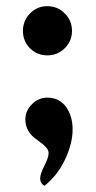

<svg xmlns="http://www.w3.org/2000/svg" viewBox="-20 -475 312 621"><path d="M132.8 -455.1Q166 -455.1 189.5 -431.6Q212.9 -408.2 212.9 -375Q212.9 -342.3 189.5 -319.1Q166 -295.9 132.8 -295.9Q100.1 -295.9 77.1 -318.8Q54.2 -341.8 54.2 -375Q54.2 -408.2 77.1 -431.6Q100.1 -455.1 132.8 -455.1ZM62 -88.9Q62 -116.7 83.3 -137.9Q104.5 -159.2 132.8 -159.2Q171.4 -159.2 193.1 -129.9Q214.8 -100.6 214.8 -56.2Q214.8 -11.2 190.7 40.3Q166.5 91.8 124 126Q109.9 118.2 109.9 102.1Q109.9 87.9 123.5 61.3Q137.2 34.7 137.2 20Q137.2 10.7 129.4 2Q121.6 -6.8 110.6 -14.6Q99.6 -22.5 88.6 -31.5Q77.6 -40.5 69.8 -55.4Q62 -70.3 62 -88.9Z"/></svg>

Font: Lobster Two
Style: Bold
Weight: 700
Designer: Pablo Impallari
Foundry: Pablo Impallari. www.impallari.com
Version: Version 1.006